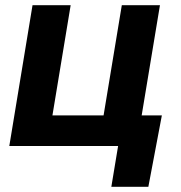

<svg xmlns="http://www.w3.org/2000/svg" viewBox="-20 -559 692 735"><path d="M15.6 0 104.5 -539.1H250.5L180.7 -117.2H376.5L446.3 -539.1H592.3L502.9 0ZM406.2 156.2 432.1 0H390.1L409.7 -117.2H599.6L547.9 156.2Z"/></svg>

Font: Inter 18pt
Style: Bold Italic
Weight: 700
Italic angle: -9.3988°
Designer: Rasmus Andersson
Foundry: rsms
Version: Version 4.001;git-66647c0bb